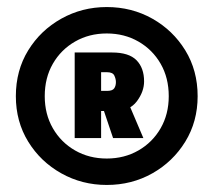

<svg xmlns="http://www.w3.org/2000/svg" viewBox="-20 -755 606 545"><path d="M283 -230Q213 -230 154 -263Q95 -296 60 -353Q25 -410 25 -482Q25 -555 60 -612Q95 -669 154 -702Q213 -735 283 -735Q354 -735 412.5 -702Q471 -669 506 -612Q541 -555 541 -482Q541 -410 506 -353Q471 -296 412.5 -263Q354 -230 283 -230ZM283 -305Q333 -305 373 -328Q413 -351 436 -391Q459 -431 459 -482Q459 -534 436 -574Q413 -614 373 -637Q333 -660 283 -660Q233 -660 193 -637Q153 -614 130 -574Q107 -534 107 -482Q107 -431 130 -391Q153 -351 193 -328Q233 -305 283 -305ZM192 -606H298Q346 -606 367.5 -584Q389 -562 389 -524Q389 -495 368.5 -467.5Q348 -440 306 -440H267V-363H192ZM284 -497Q299 -497 304 -504Q309 -511 309 -522Q309 -531 304.5 -540.5Q300 -550 284 -550H267V-497ZM347 -457 387 -363H301L270 -455Z"/></svg>

Font: Reem Kufi Fun
Style: Bold
Weight: 700
Designer: Khaled Hosny
Version: Version 1.005